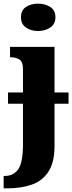

<svg xmlns="http://www.w3.org/2000/svg" viewBox="-43 -793 397 1053"><path d="M166 -623Q127 -623 99.5 -642Q72 -661 72 -698Q72 -737 99.5 -755Q127 -773 166 -773Q204 -773 232.5 -755Q261 -737 261 -698Q261 -661 232.5 -642Q204 -623 166 -623ZM1 -224V-286H83V-413Q83 -455 63 -467Q43 -479 15 -479H12V-536H256V-286H333V-224H256V8Q256 97 223 148Q190 199 131.5 219.5Q73 240 -3 240H-23V172H-17Q32 172 57.5 134.5Q83 97 83 -4V-224Z"/></svg>

Font: Noto Serif Condensed Black
Style: Regular
Weight: 900
Width: 3
Designer: Monotype Design Team
Foundry: Monotype Imaging Inc.
Version: Version 2.015; ttfautohint (v1.8.4.7-5d5b)